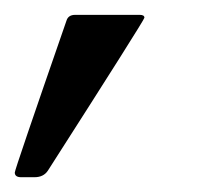

<svg xmlns="http://www.w3.org/2000/svg" viewBox="-64 -7 290 261"><path d="M-17.1 233.9H-35.2Q-43.9 233.9 -43.9 227.5Q-43.9 223.6 26.4 21Q28.8 13.2 38.1 13.2H126Q132.3 13.2 132.3 17.1Q132.3 20 1 225.1Q-4.9 233.9 -17.1 233.9Z"/></svg>

Font: Munson
Style: Bold Italic
Weight: 700
Italic angle: -12°
Designer: Paul James MIller
Foundry: High-Logic / Made with FontCreator
Version: Version 2.10;May 5, 2019;FontCreator 11.5.0.2430 64-bit